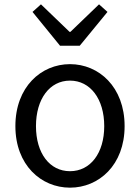

<svg xmlns="http://www.w3.org/2000/svg" viewBox="-20 -853 646 886"><path d="M303 13C436 13 555 -91 555 -271C555 -452 436 -557 303 -557C170 -557 51 -452 51 -271C51 -91 170 13 303 13ZM303 -63C209 -63 146 -146 146 -271C146 -396 209 -481 303 -481C397 -481 461 -396 461 -271C461 -146 397 -63 303 -63ZM257 -642H348L476 -798L437 -833L305 -706H301L169 -833L130 -798Z"/></svg>

Font: Noto Sans Mono CJK SC Regular
Style: Regular
Weight: 400
Designer: Ryoko NISHIZUKA (kana & ideographs); Paul D. Hunt (Latin, Greek & Cyrillic); Wenlong ZHANG (bopomofo); Sandoll Communica
Foundry: Adobe Systems Incorporated
Version: Version 1.005;PS 1.005;hotconv 1.0.96;makeotf.lib2.5.65012